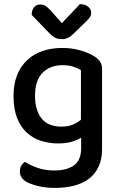

<svg xmlns="http://www.w3.org/2000/svg" viewBox="-20 -716 585 937"><path d="M376 -44Q357 -32 329.5 -24Q302 -16 264 -16Q220 -16 180.5 -28.5Q141 -41 111 -68.5Q81 -96 63.5 -140Q46 -184 46 -248Q46 -306 63.5 -349.5Q81 -393 112.5 -422.5Q144 -452 187.5 -467Q231 -482 284 -482Q333 -482 374.5 -469.5Q416 -457 442 -440Q459 -429 468.5 -415Q478 -401 478 -381V13Q478 63 460.5 99Q443 135 412.5 157.5Q382 180 340 190.5Q298 201 250 201Q199 201 162 191Q125 181 108 171Q77 152 77 121Q77 104 84 92.5Q91 81 102 74Q125 90 163 103Q201 116 244 116Q307 116 341.5 90.5Q376 65 376 8ZM279 -98Q313 -98 336 -108Q359 -118 375 -132V-374Q360 -383 338 -390.5Q316 -398 286 -398Q225 -398 188 -361Q151 -324 151 -249Q151 -208 161 -179Q171 -150 188 -132Q205 -114 228.5 -106Q252 -98 279 -98ZM282 -603 370 -696Q396 -695 410.5 -683Q425 -671 425 -654Q425 -640 416.5 -629Q408 -618 393 -604L335 -548Q312 -525 282 -525Q264 -525 250 -531.5Q236 -538 217 -558L135 -643V-648Q135 -665 145.5 -679.5Q156 -694 176 -694Q191 -694 201.5 -687.5Q212 -681 228 -664Z"/></svg>

Font: Baloo Bhaina 2 Medium
Style: Regular
Weight: 500
Designer: Yesha Goshar, Manish Minz, Shuchita Grover and Ek Type
Foundry: Ek Type
Version: Version 1.640;hotconv 1.0.111;makeotfexe 2.5.65597; ttfautoh